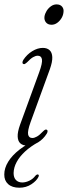

<svg xmlns="http://www.w3.org/2000/svg" viewBox="-31 -672 317 896"><path d="M144 -22 148.5 -9Q112 11 86.2 34.8Q60.5 58.5 46.8 84Q33 109.5 32.5 135.5Q32.5 157 43.5 168.2Q54.5 179.5 73 179.5Q88.5 179.5 105.5 171.5Q122.5 163.5 133.5 149Q137 145 139.8 143.5Q142.5 142 145.5 142Q148.5 142.5 149.8 145.2Q151 148 148.5 153.5Q140 171.5 115.5 187.8Q91 204 59.5 204Q25.5 204 7 187.2Q-11.5 170.5 -11 142Q-11 112.5 7.2 82.8Q25.5 53 60.2 26Q95 -1 144 -22ZM111.5 -101.5Q97 -61 100.2 -44.5Q103.5 -28 120 -28Q129.5 -28 141.5 -34.8Q153.5 -41.5 170 -59Q175.5 -64.5 179.5 -66.5Q183.5 -68.5 187.5 -66.5Q191 -65 191 -59.8Q191 -54.5 187 -48Q171 -22.5 146.5 -7.5Q122 7.5 96 7.5Q76 7.5 64.2 -2.8Q52.5 -13 51.5 -34.5Q50.5 -56 62.5 -89.5L152 -335Q167.5 -377.5 164.8 -394.8Q162 -412 145 -412Q135 -412 123 -405Q111 -398 94.5 -380.5Q89.5 -376 85.5 -373.8Q81.5 -371.5 77.5 -373.5Q73.5 -375.5 73.8 -380.5Q74 -385.5 77.5 -392Q94.5 -418 119.5 -433.2Q144.5 -448.5 169 -448.5Q188.5 -448.5 200.2 -438Q212 -427.5 213 -405.5Q214 -383.5 201.5 -348.5ZM209.5 -556.5Q192.5 -556.5 183.5 -567.5Q174.5 -578.5 176.5 -594.5Q178.5 -608 186.5 -621Q194.5 -634 206.8 -642.8Q219 -651.5 233 -651.5Q250.5 -651.5 259.2 -640.5Q268 -629.5 265 -613Q263.5 -599.5 255.5 -586.5Q247.5 -573.5 235.5 -565Q223.5 -556.5 209.5 -556.5Z"/></svg>

Font: Fraunces 72pt Soft Wonky ExtraLight
Style: Italic
Weight: 250
Italic angle: -16°
Version: Version 1.000;[b76b70a41]